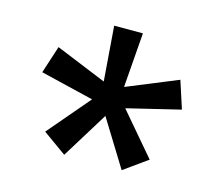

<svg xmlns="http://www.w3.org/2000/svg" viewBox="-82 -727 864 749"><g transform="rotate(15 350.0 -352.5)"><path d="M234 -84 139 -152 283 -321 68 -373 104 -484 309 -400 292 -621H408L391 -400L596 -484L632 -373L417 -321L561 -152L466 -84L350 -272Z"/></g></svg>

Font: Martian Mono
Style: Regular
Weight: 400
Monospace: yes
Designer: Roman Shamin
Foundry: Evil Martians
Version: Version 1.000; ttfautohint (v1.8.4.7-5d5b)